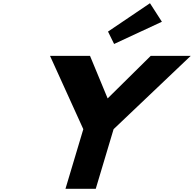

<svg xmlns="http://www.w3.org/2000/svg" viewBox="-20 -1172 1204 1192"><path d="M650.6 -976 688.4 -899 985.1 -1037 911.1 -1152ZM290.6 -825 497.2 -370 386.5 0H574.5L685.2 -370L1163.9 -825H915.6L648.3 -561L538.9 -825Z"/></svg>

Font: Hussar
Style: BdSuprExtOblThree
Weight: 700
Foundry: Cannot Into Space Fonts
Version: Version 2.00